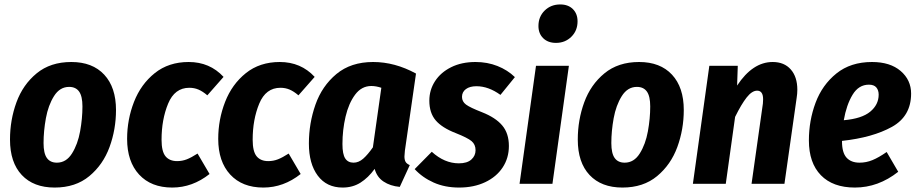

<svg xmlns="http://www.w3.org/2000/svg" viewBox="-20 -827 4126 864"><path d="M25 -199Q25 -287 54 -366.5Q83 -446 145 -497Q207 -548 301 -548Q396 -548 449 -491Q502 -434 502 -332Q502 -245 473 -165.5Q444 -86 382 -34.5Q320 17 226 17Q131 17 78 -39.5Q25 -96 25 -199ZM351 -348Q351 -394 336 -415Q321 -436 291 -436Q249 -436 223 -394.5Q197 -353 186.5 -295Q176 -237 176 -183Q176 -137 191 -116Q206 -95 236 -95Q278 -95 304 -136.5Q330 -178 340.5 -236Q351 -294 351 -348Z M986 -481 913 -398Q892 -416 873 -424Q854 -432 832 -432Q766 -432 736.5 -360.5Q707 -289 707 -198Q707 -145 725 -123.5Q743 -102 777 -102Q800 -102 820.5 -110Q841 -118 869 -136L923 -44Q846 17 755 17Q660 17 606 -41.5Q552 -100 552 -202Q552 -289 583 -368.5Q614 -448 676.5 -498Q739 -548 829 -548Q924 -548 986 -481Z M1396 -481 1323 -398Q1302 -416 1283 -424Q1264 -432 1242 -432Q1176 -432 1146.5 -360.5Q1117 -289 1117 -198Q1117 -145 1135 -123.5Q1153 -102 1187 -102Q1210 -102 1230.5 -110Q1251 -118 1279 -136L1333 -44Q1256 17 1165 17Q1070 17 1016 -41.5Q962 -100 962 -202Q962 -289 993 -368.5Q1024 -448 1086.5 -498Q1149 -548 1239 -548Q1334 -548 1396 -481Z M1852 -496 1802 -149Q1800 -129 1800 -123Q1800 -108 1805 -99Q1810 -90 1824 -84L1779 14Q1736 10 1706 -10Q1676 -30 1666 -67Q1637 -27 1602 -5Q1567 17 1522 17Q1450 17 1410 -36.5Q1370 -90 1370 -181Q1370 -272 1399.5 -356Q1429 -440 1494 -494Q1559 -548 1659 -548Q1757 -548 1852 -496ZM1521 -179Q1521 -133 1533.5 -114Q1546 -95 1571 -95Q1594 -95 1614.5 -113Q1635 -131 1658 -164L1696 -432Q1672 -440 1651 -440Q1607 -440 1578 -401Q1549 -362 1535 -302Q1521 -242 1521 -179Z M2297 -480 2232 -400Q2178 -439 2124 -439Q2094 -439 2076.5 -426Q2059 -413 2059 -391Q2059 -370 2077 -356.5Q2095 -343 2149 -322Q2210 -298 2240 -262.5Q2270 -227 2270 -170Q2270 -116 2242 -73.5Q2214 -31 2163 -7Q2112 17 2046 17Q1982 17 1931.5 -5.5Q1881 -28 1846 -66L1923 -144Q1980 -92 2045 -92Q2082 -92 2101 -109Q2120 -126 2120 -151Q2120 -177 2102 -192Q2084 -207 2031 -228Q1969 -252 1940.5 -285.5Q1912 -319 1912 -374Q1912 -422 1937.5 -461.5Q1963 -501 2010 -524.5Q2057 -548 2120 -548Q2173 -548 2218.5 -530Q2264 -512 2297 -480Z M2540 -531 2466 0H2318L2392 -531ZM2403 -710Q2403 -752 2431 -779.5Q2459 -807 2501 -807Q2537 -807 2558 -786Q2579 -765 2579 -731Q2579 -689 2551 -661.5Q2523 -634 2482 -634Q2446 -634 2424.5 -655Q2403 -676 2403 -710Z M2580 -199Q2580 -287 2609 -366.5Q2638 -446 2700 -497Q2762 -548 2856 -548Q2951 -548 3004 -491Q3057 -434 3057 -332Q3057 -245 3028 -165.5Q2999 -86 2937 -34.5Q2875 17 2781 17Q2686 17 2633 -39.5Q2580 -96 2580 -199ZM2906 -348Q2906 -394 2891 -415Q2876 -436 2846 -436Q2804 -436 2778 -394.5Q2752 -353 2741.5 -295Q2731 -237 2731 -183Q2731 -137 2746 -116Q2761 -95 2791 -95Q2833 -95 2859 -136.5Q2885 -178 2895.5 -236Q2906 -294 2906 -348Z M3568 -423Q3568 -405 3565 -387L3510 0H3362L3413 -361Q3414 -368 3414 -380Q3414 -419 3387 -419Q3364 -419 3340 -388.5Q3316 -358 3288 -301L3246 0H3098L3172 -531H3300L3297 -442Q3367 -548 3457 -548Q3509 -548 3538.5 -514.5Q3568 -481 3568 -423Z M4080 -406Q4080 -304 3993.5 -256Q3907 -208 3769 -193V-191Q3769 -140 3789.5 -117.5Q3810 -95 3848 -95Q3878 -95 3906 -106.5Q3934 -118 3970 -143L4022 -54Q3932 17 3827 17Q3728 17 3674 -38.5Q3620 -94 3620 -195Q3620 -284 3650 -364.5Q3680 -445 3744 -496.5Q3808 -548 3904 -548Q3986 -548 4033 -507.5Q4080 -467 4080 -406ZM3934 -401Q3934 -421 3923.5 -433.5Q3913 -446 3890 -446Q3844 -446 3816.5 -400.5Q3789 -355 3777 -286Q3858 -293 3896 -324.5Q3934 -356 3934 -401Z"/></svg>

Font: Fira Sans Condensed
Style: Bold Italic
Weight: 700
Width: 3
Italic angle: -8°
Designer: Carrois Corporate & Edenspiekermann AG
Foundry: Carrois Corporate GbR & Edenspiekermann AG
Version: Version 4.203